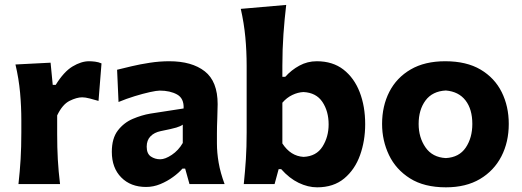

<svg xmlns="http://www.w3.org/2000/svg" viewBox="-20 -768 2177 801"><path d="M57 0Q63 -53.5 66 -103.8Q69 -154 69 -216V-266Q69 -323 63.8 -381.2Q58.5 -439.5 44.5 -499L191 -506.5L200 -414H212.5Q246.5 -469 282.8 -490.8Q319 -512.5 351.5 -512.5Q362.5 -512.5 376.8 -510.8Q391 -509 403.5 -503.5L391 -347Q373 -352.5 354.2 -357.2Q335.5 -362 323 -362Q300 -362 270.2 -347.2Q240.5 -332.5 218.5 -286.5V-208Q218.5 -152 221.2 -102.8Q224 -53.5 230.5 0Z M589.5 12Q525 12 485.8 -27.8Q446.5 -67.5 446.5 -134.5Q446.5 -191 471.8 -223.8Q497 -256.5 534.2 -272.2Q571.5 -288 607 -294L746 -315.5Q748 -357.5 718.8 -373.8Q689.5 -390 646.5 -390Q634 -390 605.5 -383.8Q577 -377.5 542 -366.8Q507 -356 474.5 -342.5L468.5 -477Q493 -483 528.5 -491.5Q564 -500 605 -506.2Q646 -512.5 686 -512.5Q780.5 -512.5 834.2 -470.5Q888 -428.5 888 -333.5Q888 -309 886.5 -274.2Q885 -239.5 885 -211.5V-169.5Q885 -131.5 892.2 -89.2Q899.5 -47 917 0H770.5L752.5 -64.5H741Q726.5 -47.5 702.2 -29.8Q678 -12 649 0Q620 12 589.5 12ZM648.5 -103.5Q669 -103.5 696.8 -122Q724.5 -140.5 742.5 -171.5V-248Q733 -241 715.5 -235.8Q698 -230.5 650.5 -221Q623.5 -215.5 607.8 -199.2Q592 -183 592 -156Q592 -127 609.2 -115.2Q626.5 -103.5 648.5 -103.5Z M1303 13.5Q1265 13.5 1226 -5.2Q1187 -24 1153 -62.5H1142.5L1125.5 0H997Q1002.5 -53.5 1005.8 -103.8Q1009 -154 1009 -216V-493.5Q1009 -554.5 1003.5 -613Q998 -671.5 984.5 -731L1174 -747.5Q1167 -688.5 1162.5 -625.5Q1158 -562.5 1158 -493.5V-447.5H1170Q1195.5 -476 1229 -494.2Q1262.5 -512.5 1301.5 -512.5Q1368 -512.5 1412.8 -477.8Q1457.5 -443 1480.5 -383.8Q1503.5 -324.5 1503.5 -250Q1503.5 -180.5 1482 -120.5Q1460.5 -60.5 1416 -23.5Q1371.5 13.5 1303 13.5ZM1246.5 -113.5Q1300 -116 1325.5 -156.5Q1351 -197 1351 -249Q1351 -304 1325 -342.8Q1299 -381.5 1246 -384Q1223 -383 1199.5 -371.8Q1176 -360.5 1158 -339.5V-169.5Q1192.5 -116.5 1246.5 -113.5Z M1840.5 13.5Q1749.5 13.5 1690.5 -23.8Q1631.5 -61 1602.8 -121.2Q1574 -181.5 1574 -251Q1574 -325.5 1604.2 -384.8Q1634.5 -444 1693.2 -478.2Q1752 -512.5 1837.5 -512.5Q1926 -512.5 1984.8 -477.8Q2043.5 -443 2073 -383.8Q2102.5 -324.5 2102.5 -251Q2102.5 -175.5 2071.8 -115.8Q2041 -56 1982.5 -21.2Q1924 13.5 1840.5 13.5ZM1840 -108.5Q1895.5 -111.5 1923 -152.2Q1950.5 -193 1950.5 -251Q1950.5 -312.5 1922 -349.2Q1893.5 -386 1840 -390.5Q1784 -387.5 1755.2 -348.8Q1726.5 -310 1726.5 -251Q1726.5 -194.5 1755.2 -153Q1784 -111.5 1840 -108.5Z"/></svg>

Font: Commissioner Flair
Style: Bold
Weight: 700
Designer: Kostas Bartsokas
Foundry: Kostas Bartsokas
Version: Version 1.000; ttfautohint (v1.8.3)